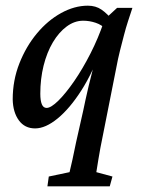

<svg xmlns="http://www.w3.org/2000/svg" viewBox="-20 -451 506 686"><path d="M453.1 -422.9Q445.3 -399.4 437.5 -375.5Q429.7 -351.6 422.9 -325.2Q416 -298.8 408.7 -270Q401.4 -241.2 395.5 -209L349.6 22.5Q336.9 84 331.5 118.7Q326.2 153.3 324.2 164.1L381.8 179.7L372.1 214.8H149.4L154.3 179.7L228.5 164.1Q232.4 147.5 238.8 119.6Q245.1 91.8 252 56.6L277.3 -55.7Q284.2 -89.8 296.9 -144.5Q309.6 -199.2 333 -280.3H342.8Q312.5 -193.4 271 -128.4Q229.5 -63.5 186 -27.8Q142.6 7.8 105.5 7.8Q68.4 7.8 47.4 -21Q26.4 -49.8 25.4 -95.7Q25.4 -164.1 49.3 -224.6Q73.2 -285.2 111.8 -331.5Q150.4 -377.9 198.2 -404.3Q246.1 -430.7 293.9 -430.7Q322.3 -430.7 342.8 -416.5Q363.3 -402.3 383.8 -377L359.4 -345.7Q343.8 -362.3 321.8 -369.6Q299.8 -377 277.3 -377Q246.1 -377 218.3 -356.4Q190.4 -335.9 168.9 -299.8Q147.5 -263.7 135.7 -216.3Q124 -168.9 124 -116.2Q124 -91.8 129.4 -78.6Q134.8 -65.4 146.5 -65.4Q162.1 -65.4 188.5 -91.3Q214.8 -117.2 245.1 -161.1Q275.4 -205.1 303.2 -259.8Q331.1 -314.5 350.6 -372.1L362.3 -389.6L398.4 -422.9Z"/></svg>

Font: Crimson Pro ExtraLight Medium
Style: Italic
Weight: 500
Italic angle: -12°
Version: Version 1.002